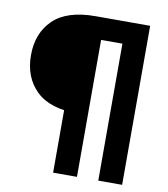

<svg xmlns="http://www.w3.org/2000/svg" viewBox="-82 -720 765 872"><g transform="rotate(10 300.0 -283.5)"><path d="M331.7 83.3H221.7V-241.7L288.3 -200Q156.7 -200 93.3 -261.7Q30 -323.3 30 -425Q30 -526.7 93.3 -588.3Q156.7 -650 288.3 -650H540V83.3H430V-548.3H331.7Z"/></g></svg>

Font: Familjen Grotesk Variable
Style: Regular
Weight: 400
Designer: Anders Wikstroem, Jonas Baeckman, Matilda Gysing, Kristian Moeller
Foundry: Familjen STHLM AB
Version: Version 2.000